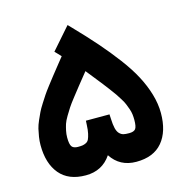

<svg xmlns="http://www.w3.org/2000/svg" viewBox="-98 -736 791 826"><g transform="rotate(-15 297.5 -322.5)"><path d="M298.3 -433.6Q269.5 -397.9 256.1 -381.1Q242.7 -364.3 222.7 -338.6Q202.6 -313 194.1 -299.8Q185.5 -286.6 174.3 -267.8Q163.1 -249 158.9 -236.1Q154.8 -223.1 151.6 -208Q148.4 -192.9 148.4 -177.7Q148.4 -147.9 156 -137.5Q163.6 -127 183.1 -127Q196.3 -127 203.9 -128.2Q211.4 -129.4 219.7 -133.5Q228 -137.7 232.2 -146.5Q236.3 -155.3 239.7 -170.4Q243.2 -185.5 244.1 -208.5L245.1 -227.1H263.7H331.5H350.1L351.1 -208.5Q352.1 -180.7 356.2 -164.1Q360.4 -147.5 368.7 -139.4Q377 -131.3 386 -129.2Q395 -127 411.1 -127Q432.1 -127 439.7 -136.7Q447.3 -146.5 447.3 -176.8Q447.3 -189.5 445.8 -201.7Q444.3 -213.9 439.5 -227.1Q434.6 -240.2 430.7 -250.2Q426.8 -260.3 417 -275.9Q407.2 -291.5 400.9 -301Q394.5 -310.5 379.9 -329.8Q365.2 -349.1 356.9 -359.9Q348.6 -370.6 329.1 -395Q309.6 -419.4 298.3 -433.6ZM297.9 -59.1Q258.3 0 184.6 0Q107.9 0 68.6 -47.1Q29.3 -94.2 29.3 -175.8Q29.3 -193.8 32.2 -212.4Q35.2 -231 38.8 -246.6Q42.5 -262.2 51 -281.5Q59.6 -300.8 65.7 -313.7Q71.8 -326.7 85.4 -347.9Q99.1 -369.1 106.4 -380.4Q113.8 -391.6 131.6 -414.8Q149.4 -438 157.5 -448.2Q165.5 -458.5 186.8 -485.1Q208 -511.7 216.3 -522L203.1 -536.1L190.9 -548.8L202.6 -562L261.2 -628.9L275.4 -645L290 -629.9Q343.8 -574.2 383.5 -528.8Q423.3 -483.4 459.2 -435.5Q495.1 -387.7 517.3 -345.7Q539.6 -303.7 552.5 -260.3Q565.4 -216.8 565.4 -175.8Q565.4 -93.8 526.1 -46.9Q486.8 0 409.7 0Q336.4 0 297.9 -59.1Z"/></g></svg>

Font: Shabnam WOL
Style: Bold-WOL
Weight: 700
Foundry: DejaVu fonts team - Redesigned by Saber Rastikerdar - Based on Vazir font
Version: Version 5.0.0